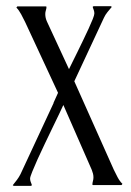

<svg xmlns="http://www.w3.org/2000/svg" viewBox="-20 -437 421 617"><path d="M21 158.2Q27.8 149.9 34.4 141.1Q41 132.3 45.9 122.6L152.3 -106L151.9 -106.4L166.5 -138.7L60.5 -366.7Q55.2 -377.4 48.1 -390.9Q41 -404.3 32.7 -412.6L35.6 -416.5H127L129.4 -415.5Q129.4 -409.7 127.4 -403.8Q125.5 -397.9 125.5 -392.1Q125.5 -379.4 130.9 -367.7L201.7 -214.8Q205.1 -221.7 212.4 -236.6Q219.7 -251.5 228.8 -269.8Q237.8 -288.1 247.3 -307.9Q256.8 -327.6 264.9 -345.2Q272.9 -362.8 278.1 -375.7Q283.2 -388.7 283.2 -393.6Q283.2 -398.9 281.7 -403.6Q280.3 -408.2 278.3 -413.1V-416Q278.8 -416 279.8 -416.5Q280.8 -417 281.2 -417H335.9L339.4 -415Q332.5 -406.7 325.4 -398.2Q318.4 -389.6 314 -379.9L218.8 -175.8L345.7 108.4Q351.1 119.6 357.9 132.6Q364.7 145.5 373.5 153.8L370.6 157.7H278.8L276.9 156.7Q276.9 150.9 278.6 145Q280.3 139.2 280.3 133.3Q280.3 126.5 278.8 120.8Q277.3 115.2 274.9 108.9L183.6 -99.6Q179.7 -90.8 170.2 -71Q160.6 -51.3 148.9 -26.9Q137.2 -2.4 124.3 24.4Q111.3 51.3 100.8 74.7Q90.3 98.1 83.5 115Q76.7 131.8 76.7 136.7Q76.7 142.1 78.4 146.7Q80.1 151.4 82 156.2V159.2Q81.5 159.2 80.6 159.7Q79.6 160.2 79.1 160.2H23.9Z"/></svg>

Font: CAT Linz
Style: Regular
Weight: 400
Designer: Peter Wiegel
Foundry: Peter Wiegel
Version: Version 1.08